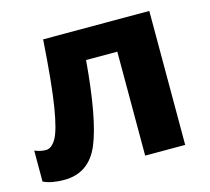

<svg xmlns="http://www.w3.org/2000/svg" viewBox="-86 -649 831 760"><g transform="rotate(-15 330.0 -269.5)"><path d="M586 0V-549H151Q139 -369 124 -277.5Q109 -186 90.5 -154.5Q72 -123 49 -123Q26 -123 3 -133V-6Q36 10 88 10Q190 10 232 -89.5Q274 -189 294 -426H422V0Z"/></g></svg>

Font: Noto Sans UI Extra
Style: Regular
Weight: 800
Designer: Monotype Design Team
Foundry: Monotype Imaging Inc.
Version: Version 1.901